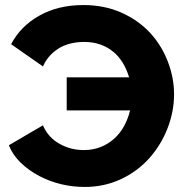

<svg xmlns="http://www.w3.org/2000/svg" viewBox="-20 -734 736 760"><path d="M572 -109Q618 -161 643.5 -227Q669 -293 669 -361Q669 -425 645 -488.5Q621 -552 576 -602Q528 -654 460.5 -684Q393 -714 310 -714Q210 -714 135.5 -672Q61 -630 24 -559L150 -471Q172 -521 222 -548Q262 -568 314 -568Q383 -568 432 -526Q472 -491 491 -428H244V-297H495Q477 -226 433 -186Q382 -140 312 -140Q261 -140 219 -163Q171 -188 150 -238L15 -159Q30 -121 62 -90Q94 -59 136 -37Q219 6 316 6Q392 6 458 -24.5Q524 -55 572 -109Z"/></svg>

Font: RT Raleway ExtraBold
Style: Regular
Weight: 400
Designer: Matt McInerney, Pablo Impallari, Rodrigo Fuenzalida — Edited by Milan Moffatt in April 2016
Foundry: Matt McInerney, Pablo Impallari, Rodrigo Fuenzalida — Edited by Milan Moffatt in April 2016
Version: Version 3.001